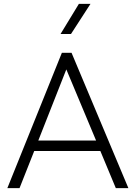

<svg xmlns="http://www.w3.org/2000/svg" viewBox="-20 -973 702 993"><path d="M18 0 300 -700H350L644 0H579L499 -192H157L81 0ZM178 -246H477L323 -614ZM293 -797 388 -953H448L347 -797Z"/></svg>

Font: Geologica Roman Thin
Style: Regular
Weight: 250
Designer: Sindre Bremnes, Frode Helland
Foundry: Monokrom Skriftforlag AS
Version: Version 1.010;gftools[0.9.28]